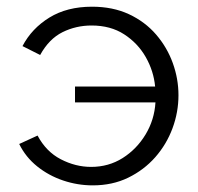

<svg xmlns="http://www.w3.org/2000/svg" viewBox="-20 -550 597 579"><path d="M259.9 9Q214 9 170.4 -5.7Q126.8 -20.4 92.1 -48.3Q57.4 -76.1 37.9 -115.8L93.3 -141.2Q119.1 -92.6 163.4 -69.7Q207.8 -46.7 254.8 -46.7Q307.5 -46.7 349.9 -73.4Q392.2 -100.2 419 -144.5Q445.7 -188.9 448.8 -241.2H206.2V-289.1H447.8Q443.4 -335.8 419.5 -377.9Q395.5 -419.9 354.4 -446.5Q313.4 -473.1 256.1 -473.1Q209.3 -473.1 168.6 -453Q127.9 -432.8 101.1 -384.2L47.8 -411Q75.6 -464.1 128.9 -497Q182.1 -529.8 257.4 -529.8Q320.2 -529.8 368.8 -507.2Q417.4 -484.5 450.6 -446Q483.8 -407.5 501 -360Q518.2 -312.4 518.2 -263Q518.2 -211.6 500.2 -163.1Q482.2 -114.6 448.2 -75.9Q414.1 -37.3 366.5 -14.1Q318.9 9 259.9 9Z"/></svg>

Font: Raleway Thin
Style: Regular
Weight: 100
Designer: Matt McInerney, Pablo Impallari, Rodrigo Fuenzalida
Foundry: Matt McInerney, Pablo Impallari, Rodrigo Fuenzalida
Version: Version 4.026